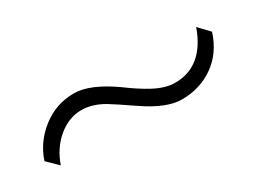

<svg xmlns="http://www.w3.org/2000/svg" viewBox="-25 -553 605 453"><g transform="rotate(-30 277.5 -326.0)"><path d="M498 -387.2 524.9 -358.9Q509.3 -309.6 471.4 -282.7Q433.6 -255.9 383.8 -255.9Q343.3 -255.9 287.1 -293.9Q242.2 -324.7 225.1 -335Q194.3 -353 165 -353Q131.3 -353 101.8 -328.9Q72.3 -304.7 58.1 -264.2L29.8 -292Q43.9 -335.9 82.3 -366Q120.6 -396 169.9 -396Q212.9 -396 274.9 -352.1Q305.7 -329.1 332 -314.9Q363.8 -297.9 389.2 -297.9Q466.3 -297.9 498 -387.2Z"/></g></svg>

Font: Sinkin Sans 200 X Light
Style: Regular
Weight: 200
Designer: Keith Bates
Foundry: K-Type
Version: Sinkin Sans (version 1.0)  by Keith Bates   •   © 2014   www